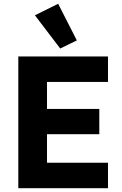

<svg xmlns="http://www.w3.org/2000/svg" viewBox="-20 -997 647 1017"><path d="M77 0V-698H552V-563H229V-420H506V-286H229V-135H552V0ZM165 -916 288 -977 387 -783 299 -740Z"/></svg>

Font: IBM Plex Sans Thai
Style: Bold
Weight: 700
Designer: Mike Abbink, Paul van der Laan, Pieter van Rosmalen, Ben Mitchell, Mark Frömberg
Foundry: Bold Monday
Version: Version 1.2